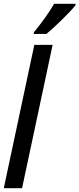

<svg xmlns="http://www.w3.org/2000/svg" viewBox="-23 -998 421 1018"><path d="M155 -818H223C259 -847 349 -933 377 -970L378 -978H264C238 -932 200 -880 157 -827ZM-3 0H94L256 -760H159Z"/></svg>

Font: Noto Sans UI Condensed Medium
Style: Italic
Weight: 500
Width: 3
Italic angle: -12°
Designer: Monotype Design Team
Foundry: Monotype Imaging Inc.
Version: Version 1.901